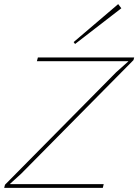

<svg xmlns="http://www.w3.org/2000/svg" viewBox="-30 -906 667 926"><path d="M470.2 -18.1 465.8 0H-9.8L-5.9 -15.1L530.8 -558.1L587.9 -608.9L588.9 -610.8H147.9L152.8 -628.9H617.2L613.8 -616.2L71.8 -67.9L19 -20V-18.1ZM540 -886.2 555.2 -866.2 332 -693.8 325.2 -703.1Z"/></svg>

Font: Sinkin Sans 100 Thin Italic
Style: Regular
Weight: 100
Italic angle: -112°
Designer: Keith Bates
Foundry: K-Type
Version: Sinkin Sans (version 1.0)  by Keith Bates   •   © 2014   www